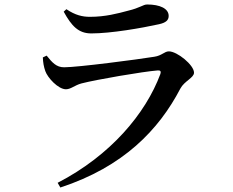

<svg xmlns="http://www.w3.org/2000/svg" viewBox="-20 -783 1040 856"><path d="M171 -527C172 -504 175 -486 182 -466C192 -437 239 -385 274 -385C296 -385 313 -403 343 -411C408 -428 618 -464 683 -469C695 -470 699 -465 695 -453C629 -276 473 -90 237 32L249 53C530 -39 688 -204 784 -388C802 -422 845 -436 845 -459C845 -493 770 -554 733 -554C713 -554 702 -535 668 -530C595 -518 326 -483 266 -483C231 -483 213 -504 188 -535ZM689 -675C721 -682 732 -694 732 -712C732 -745 693 -763 636 -763C618 -763 605 -748 550 -735C505 -723 450 -708 381 -708C348 -708 316 -715 276 -742L264 -731C299 -667 330 -634 387 -634C475 -634 612 -658 689 -675Z"/></svg>

Font: Noto Serif CJK HK SemiBold
Style: Regular
Weight: 600
Designer: Ryoko NISHIZUKA 西塚涼子 (kana & ideographs); Frank Grießhammer (Latin, Greek & Cyrillic); Wenlong ZHANG 张文龙 (bopomofo); San
Foundry: Adobe
Version: Version 2.001;hotconv 1.1.0;makeotfexe 2.6.0